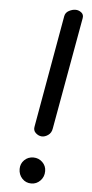

<svg xmlns="http://www.w3.org/2000/svg" viewBox="-55 -805 403 839"><g transform="rotate(5 146.5 -385.5)"><path d="M115 1Q91 1 75 -16Q59 -33 59 -58Q59 -81 75 -97Q91 -113 115 -113Q138 -113 154.5 -97Q171 -81 171 -58Q171 -33 154.5 -16Q138 1 115 1ZM142 -208Q128 -209 116 -220Q104 -231 108 -249L195 -740Q198 -756 213 -764Q228 -772 242 -772Q256 -772 267.5 -763Q279 -754 276 -738L188 -247Q185 -227 170.5 -217Q156 -207 142 -208Z"/></g></svg>

Font: Edu VIC WA NT Beginner Medium
Style: Regular
Weight: 500
Designer: Tina and Corey Anderson
Foundry: Google for Education
Version: Version 1.003